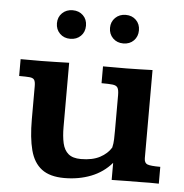

<svg xmlns="http://www.w3.org/2000/svg" viewBox="-49 -698 723 755"><g transform="rotate(5 312.5 -320.0)"><path d="M231.9 10.3Q174.8 10.3 142.6 -14.2Q110.4 -38.6 97.7 -87.2Q85 -135.7 85 -208.5V-339.4Q85 -357.4 80.1 -364.5Q75.2 -371.6 61.3 -372.8Q47.4 -374 20.5 -374V-440.4Q32.7 -440.4 49.1 -440.4Q65.4 -440.4 80.6 -440.4Q95.7 -440.4 102.5 -440.4Q129.9 -440.9 156.5 -441.4Q183.1 -441.9 211.9 -442.9V-189.9Q211.9 -152.3 218 -125.5Q224.1 -98.6 241.2 -84.2Q258.3 -69.8 290.5 -69.8Q335.9 -69.8 365.5 -85.4Q395 -101.1 409.7 -125.5Q413.6 -141.6 414.1 -158.9Q414.6 -176.3 414.6 -195.3V-332.5Q414.6 -353.5 409.4 -362.1Q404.3 -370.6 389.6 -372.3Q375 -374 345.7 -374V-440.4Q367.7 -440.4 389.4 -440.4Q411.1 -440.4 437 -440.4Q463.9 -440.9 489.5 -441.4Q515.1 -441.9 541 -442.9V-95.2Q541 -76.2 553.5 -71.3Q565.9 -66.4 604.5 -66.4V0Q585 -0.5 568.4 -0.5Q551.8 -0.5 535.2 0Q505.4 0 476.1 0.5Q446.8 1 418.5 1.5Q418.5 -9.8 418.5 -23.4Q418.5 -37.1 418.5 -48.8Q418.5 -60.5 418.5 -65.9Q385.3 -27.3 337.2 -8.5Q289.1 10.3 231.9 10.3ZM207.5 -537.1Q182.6 -537.1 166.5 -553.2Q150.4 -569.3 150.4 -593.8Q150.4 -618.2 166.7 -634Q183.1 -649.9 208 -649.9Q232.9 -649.9 249 -634.3Q265.1 -618.7 265.1 -593.8Q265.1 -568.8 249 -553Q232.9 -537.1 207.5 -537.1ZM417 -537.1Q392.1 -537.1 376 -553.2Q359.9 -569.3 359.9 -593.8Q359.9 -617.7 376.2 -633.8Q392.6 -649.9 417.5 -649.9Q442.4 -649.9 458.3 -634Q474.1 -618.2 474.1 -593.8Q474.1 -569.3 458.3 -553.2Q442.4 -537.1 417 -537.1Z"/></g></svg>

Font: Kameron SemiBold
Style: Regular
Weight: 600
Designer: Vernon Adams
Foundry: Vernon Adams
Version: Version 1.100